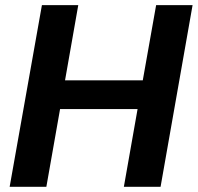

<svg xmlns="http://www.w3.org/2000/svg" viewBox="-20 -718 760 738"><path d="M456.1 0 508.8 -298.8H210.9L158.2 0H17.1L141.1 -698.2H280.8L230 -409.2H528.8L580.1 -698.2H720.2L597.2 0Z"/></svg>

Font: SVN-Poppins SemiBold
Style: Italic
Weight: 600
Italic angle: -10°
Designer: Ninad Kale (Devanagari), Jonny Pinhorn (Latin)
Foundry: Indian Type Foundry
Version: Version 3.002 2017